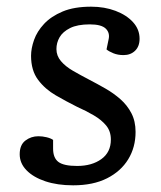

<svg xmlns="http://www.w3.org/2000/svg" viewBox="-20 -541 481 575"><path d="M211 -44Q255 -44 283.5 -64.5Q312 -85 312 -123Q312 -148 298 -165Q284 -182 261 -195.5Q238 -209 211 -221Q179 -237 147 -255.5Q115 -274 94 -302Q73 -330 73 -374Q73 -396 82 -421.5Q91 -447 112 -469.5Q133 -492 167.5 -506.5Q202 -521 253 -521Q293 -521 326 -508.5Q359 -496 378.5 -474.5Q398 -453 398 -425Q398 -402 384.5 -389Q371 -376 350 -376Q333 -376 319.5 -381.5Q306 -387 299 -393L305 -422Q310 -442 297 -455Q284 -468 249 -468Q212 -468 190 -457Q168 -446 158.5 -429.5Q149 -413 149 -394Q149 -374 162.5 -358Q176 -342 198.5 -329Q221 -316 246 -303Q271 -290 295.5 -276Q320 -262 340.5 -244Q361 -226 373.5 -202Q386 -178 386 -146Q386 -100 364 -64Q342 -28 300.5 -7Q259 14 199 14Q152 14 116 2Q80 -10 59.5 -31Q39 -52 39 -79Q39 -107 56 -120Q73 -133 95 -133Q107 -133 119.5 -130Q132 -127 139 -122V-96Q139 -68 155 -56Q171 -44 211 -44Z"/></svg>

Font: Literata
Style: Italic
Weight: 400
Italic angle: -2°
Designer: Latin by Veronika Burian and Jose Scaglione. Greek by Irene Vlachou. Cyrillic by Vera Evstafieva
Foundry: TypeTogether
Version: Version 3.103;gftools[0.9.29]